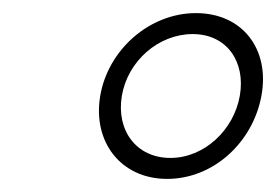

<svg xmlns="http://www.w3.org/2000/svg" viewBox="-20 -748 421 293"><path d="M166 -602C175 -655 222 -696 274 -696C326 -696 355 -654 346 -602C337 -550 292 -507 240 -507C188 -507 157 -549 166 -602ZM133 -602C121 -532 164 -475 235 -475C306 -475 366 -531 379 -602C392 -673 350 -728 279 -728C208 -728 145 -672 133 -602Z"/></svg>

Font: Armata Saber
Style: RgIta
Weight: 400
Designer: Jasper
Foundry: Cannot Into Space Fonts
Version: Version 0.970